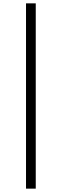

<svg xmlns="http://www.w3.org/2000/svg" viewBox="-20 -848 368 1144"><path d="M135 276H193V-828H135Z"/></svg>

Font: Noto Serif HK SemiBold
Style: Regular
Weight: 600
Designer: Ryoko NISHIZUKA 西塚涼子 (kana & ideographs); Frank Grießhammer (Latin, Greek & Cyrillic); Wenlong ZHANG 张文龙 (bopomofo); San
Foundry: Adobe
Version: Version 2.001;hotconv 1.1.0;makeotfexe 2.6.0